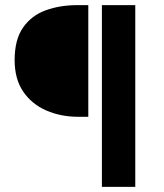

<svg xmlns="http://www.w3.org/2000/svg" viewBox="-20 -651 640 748"><path d="M377 77V-631H507V77ZM285 -196Q217 -196 160.5 -220.5Q104 -245 70.5 -294Q37 -343 37 -417Q37 -497 70 -544Q103 -591 158.5 -611Q214 -631 281 -631H324V-196Z"/></svg>

Font: Narnoor
Style: Bold
Weight: 700
Designer: S. Sridhar Murthy
Foundry: SIL International
Version: Version 3.000